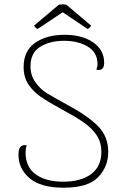

<svg xmlns="http://www.w3.org/2000/svg" viewBox="-20 -862 583 894"><path d="M66 -142Q66 -167 74.5 -177.5Q83 -188 104 -186Q99 -169 99 -153Q99 -84 146.5 -50Q194 -16 274 -16Q357 -16 404.5 -51.5Q452 -87 452 -155Q452 -198 431.5 -230Q411 -262 374.5 -288.5Q338 -315 271 -351Q205 -387 169.5 -411.5Q134 -436 112 -469.5Q90 -503 90 -550Q90 -625 143.5 -662.5Q197 -700 280 -700Q363 -700 414 -664.5Q465 -629 465 -570Q465 -558 462 -550.5Q459 -543 452 -539Q446 -536 440 -536L428 -538Q434 -549 434 -564Q434 -617 389.5 -644.5Q345 -672 278 -672Q212 -672 167 -644Q122 -616 122 -554Q122 -510 145.5 -478Q169 -446 197.5 -428.5Q226 -411 288 -377Q389 -323 436.5 -274.5Q484 -226 484 -155Q484 -86 437 -37Q390 12 276 12Q170 12 118 -32Q66 -76 66 -142ZM404 -743Q399 -732 388 -727L272 -805L155 -727Q144 -732 139 -743L254 -840Q266 -842 271 -842Q277 -842 289 -840Z"/></svg>

Font: Arima Madurai Thin
Style: Regular
Weight: 250
Designer: Joana Correia and Natanael Gama
Foundry: NDISCOVER
Version: Version 1.020; ttfautohint (v1.5) -l 7 -r 28 -G 50 -x 13 -D 